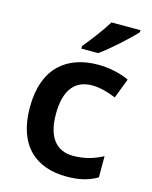

<svg xmlns="http://www.w3.org/2000/svg" viewBox="-116 -842 735 928"><g transform="rotate(15 251.0 -378.0)"><path d="M470 -756V-766H325C298 -721 248 -656 217 -619V-606H301C351 -641 437 -719 470 -756ZM307 10C374 10 420 -3 460 -27V-133C418 -110 369 -95 312 -95C228 -95 180 -153 180 -269C180 -388 227 -448 315 -448C354 -448 397 -435 434 -420L472 -519C433 -538 376 -552 316 -552C164 -552 50 -468 50 -268C50 -76 154 10 307 10Z"/></g></svg>

Font: Noto Sans Lao SemiBold
Style: Regular
Weight: 600
Designer: Monotype Design Team
Foundry: Monotype Imaging Inc.
Version: Version 2.003